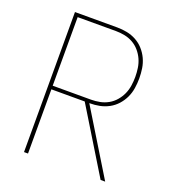

<svg xmlns="http://www.w3.org/2000/svg" viewBox="-133 -841 866 947"><g transform="rotate(20 300.0 -367.5)"><path d="M525 0H501L295 -337H120V0H99V-735H321Q347 -735 372.5 -730Q398 -725 421 -712.5Q444 -700 461.5 -680.5Q479 -661 490 -637.5Q501 -614 505 -588Q509 -562 509 -536Q509 -510 505 -484Q501 -458 490 -434.5Q479 -411 461.5 -391.5Q444 -372 421 -359.5Q398 -347 372.5 -342Q347 -337 321 -337H319ZM120 -356H321Q344 -356 367 -360.5Q390 -365 410.5 -376.5Q431 -388 446.5 -406Q462 -424 471.5 -445Q481 -466 484.5 -489.5Q488 -513 488 -536Q488 -559 484.5 -582.5Q481 -606 471.5 -627Q462 -648 446.5 -666Q431 -684 410.5 -695.5Q390 -707 367 -711.5Q344 -716 321 -716H120Z"/></g></svg>

Font: Iosevka Aile Thin
Style: Regular
Weight: 100
Designer: Belleve Invis
Foundry: Belleve Invis
Version: Version 31.1.0; ttfautohint (v1.8.4)